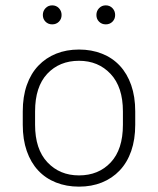

<svg xmlns="http://www.w3.org/2000/svg" viewBox="-20 -691 590 717"><path d="M275 6Q228 6 189 -9.5Q150 -25 122.5 -54.5Q95 -84 80 -127Q65 -170 65 -225V-275Q65 -330 80 -373Q95 -416 123 -445.5Q151 -475 189.5 -490.5Q228 -506 275 -506Q322 -506 361 -490.5Q400 -475 427.5 -445.5Q455 -416 470 -373Q485 -330 485 -275V-225Q485 -170 470 -127Q455 -84 427 -54.5Q399 -25 360.5 -9.5Q322 6 275 6ZM275 -36Q348 -36 393.5 -84.5Q439 -133 439 -225V-275Q439 -366 393 -415Q347 -464 275 -464Q202 -464 156.5 -415.5Q111 -367 111 -275V-225Q111 -134 157 -85Q203 -36 275 -36ZM175 -600Q160 -600 150 -610Q140 -620 140 -635Q140 -650 150 -660.5Q160 -671 175 -671Q190 -671 200 -660.5Q210 -650 210 -635Q210 -620 200 -610Q190 -600 175 -600ZM375 -600Q360 -600 350 -610Q340 -620 340 -635Q340 -650 350 -660.5Q360 -671 375 -671Q390 -671 400 -660.5Q410 -650 410 -635Q410 -620 400 -610Q390 -600 375 -600Z"/></svg>

Font: PT Root UI Web Light
Style: Regular
Weight: 300
Designer: Vitaly Kuzmin
Foundry: ParaType Ltd.
Version: Version 1.000W